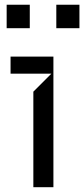

<svg xmlns="http://www.w3.org/2000/svg" viewBox="-20 -782 352 802"><path d="M104.4 -664.1V-762.1H7.8V-664.1ZM311.8 -664.1V-762.1H215.2V-664.1ZM203.1 0V-545.5H24.1V-474.4H194.6L119.3 -399.1V0Z"/></svg>

Font: Riot Sans 2.0
Style: Regular
Weight: 400
Designer: Rasmus Andersson
Foundry: rsms
Version: Version 3.006;hotconv 1.0.109;makeotfexe 2.5.65596